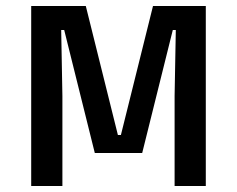

<svg xmlns="http://www.w3.org/2000/svg" viewBox="-20 -620 790 640"><path d="M84 -600H266L373 -170H383L490 -600H666V0H562V-300L566 -520H556L454 -110H296L194 -520H184L188 -300V0H84Z"/></svg>

Font: Martian Mono VF sWd Rg
Style: Regular
Weight: 400
Width: 6
Monospace: yes
Designer: Roman Shamin
Foundry: Evil Martians
Version: Version 1.100